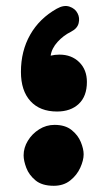

<svg xmlns="http://www.w3.org/2000/svg" viewBox="-20 -553 354 631"><path d="M167.5 -186.5Q111.3 -186.5 80.1 -220.7Q48.8 -254.9 48.8 -316.9Q48.8 -385.3 79.1 -438.7Q109.4 -492.2 166.5 -524.4Q189.9 -537.6 208.5 -531.2Q227.1 -524.9 234.9 -509.3Q242.7 -494.6 238.5 -477.1Q234.4 -459.5 213.4 -448.7Q188.5 -436.5 169.2 -415.3Q149.9 -394 146.5 -370.1Q160.2 -373.5 175.3 -373.5Q215.3 -373.5 240.5 -348.6Q265.6 -323.7 265.6 -283.7Q265.6 -236.8 239 -211.7Q212.4 -186.5 167.5 -186.5ZM57.6 -42.5Q57.6 -67.4 71.5 -90.3Q85.4 -113.3 108.6 -127.9Q131.8 -142.6 159.2 -142.6Q194.3 -142.6 215.3 -125.7Q236.3 -108.9 245.6 -86.2Q254.9 -63.5 254.9 -45.9Q254.9 -26.4 243.9 -2Q232.9 22.5 210.9 40Q189 57.6 156.7 57.6Q118.2 57.6 96.7 39.8Q75.2 22 66.4 -1.5Q57.6 -24.9 57.6 -42.5Z"/></svg>

Font: Mikhak-DS1-FD Black
Style: Regular
Weight: 900
Designer: Amin Abedi
Version: Version 3.2